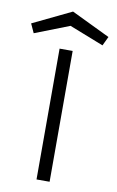

<svg xmlns="http://www.w3.org/2000/svg" viewBox="-175 -904 579 954"><g transform="rotate(10 114.0 -426.5)"><path d="M80 0V-660H146V0ZM114 -853 309 -759 287 -713 114 -781 -60 -713 -81 -759Z"/></g></svg>

Font: Lil Grotesk
Style: Regular
Weight: 400
Designer: Bastien Sozeau
Foundry: NBR — Bastien Sozeau
Version: Version 4.002; ttfautohint (v1.8.4.7-5d5b)